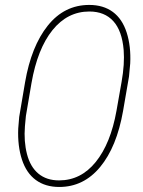

<svg xmlns="http://www.w3.org/2000/svg" viewBox="-20 -741 576 771"><path d="M217.8 9.8Q162.1 9.8 124 -18.1Q85.9 -45.9 68.1 -100.3Q50.3 -154.8 53.2 -224.6L57.1 -271.5L80.6 -410.2Q105.5 -555.2 171.9 -638.2Q238.3 -721.2 338.4 -721.2Q395 -721.2 433.1 -693.1Q471.2 -665 488.8 -609.9Q506.3 -554.7 502.9 -486.3L498 -433.6L474.1 -294.9Q448.7 -150.9 382.3 -70.6Q315.9 9.8 217.8 9.8ZM476.6 -540Q470.2 -617.2 435.1 -656Q399.9 -694.8 338.9 -694.8Q251 -694.8 190.7 -619.9Q130.4 -544.9 106.4 -407.2L84 -275.4L80.1 -233.9Q75.2 -173.3 88.4 -122.1Q101.6 -70.8 134.3 -43.7Q167 -16.6 217.3 -16.6Q304.7 -16.6 364.5 -90.6Q424.3 -164.6 447.8 -296.4L468.3 -412.6Q481 -484.4 476.6 -540Z"/></svg>

Font: TypoPRO Roboto
Style: Italic
Weight: 250
Italic angle: -12°
Designer: Google
Version: Version 2.136; 2016